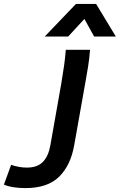

<svg xmlns="http://www.w3.org/2000/svg" viewBox="-224 -760 613 983"><path d="M90 -334Q99 -387 104.5 -427Q110 -467 113 -505H237Q234 -462 226.5 -416Q219 -370 212 -332L156 -17Q138 86 79 144.5Q20 203 -94 203Q-127 203 -155.5 198.5Q-184 194 -204 185L-167 84Q-127 98 -86 98Q-33 98 -4.5 69Q24 40 34 -17ZM369 -573H258L208 -663L125 -573H5L165 -740H268Z"/></svg>

Font: Livvic SemiBold
Style: Italic
Weight: 600
Italic angle: -10°
Designer: Jacques Le Bailly, Baron von Fonthausen
Version: Version 1.001; ttfautohint (v1.8.2)